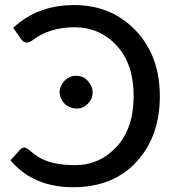

<svg xmlns="http://www.w3.org/2000/svg" viewBox="-20 -746 709 773"><path d="M33.2 -633.8Q130.4 -725.6 279.3 -725.6Q428.2 -725.6 525.9 -623.5Q623.5 -521.5 623.5 -358.9Q623.5 -196.3 529.3 -94.2Q435.1 7.8 274.4 7.8Q113.8 7.8 22 -100.6L63 -145.5Q69.8 -151.9 78.1 -151.9Q86.4 -151.9 100.6 -139.6Q114.3 -127 132.8 -115.2Q185.5 -81.1 282.7 -81.1Q380.4 -81.1 449.2 -154.8Q517.6 -228.5 518.1 -357.9Q518.6 -487.3 450.2 -562Q381.8 -636.2 280.3 -636.2Q178.7 -636.2 110.8 -584Q98.1 -574.7 86.9 -574.7Q75.7 -574.7 66.9 -585.9ZM293 -309.1Q243.7 -309.1 226.1 -349.1Q215.3 -373.5 223.1 -393.1Q231.4 -412.6 240.2 -421.4Q259.8 -440.9 286.1 -440.9Q312.5 -440.9 327.1 -426.8Q353 -401.9 353 -374.5Q353 -347.2 333.5 -328.1Q313.5 -309.1 293 -309.1Z"/></svg>

Font: Lato-Medium
Style: Regular
Weight: 500
Designer: Lukasz Dziedzic
Foundry: tyPoland Lukasz Dziedzic
Version: Version 2.006; 2014-01-15